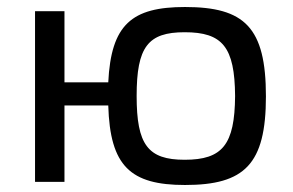

<svg xmlns="http://www.w3.org/2000/svg" viewBox="-20 -519 835 548"><path d="M164 -284V-487H80V0H164V-218H289C294 -45 352 9 508 9C678 9 739 -50 739 -244C739 -441 678 -499 508 -499C356 -499 297 -449 289 -284ZM507 -63C402 -63 370 -106 370 -245C370 -385 402 -427 507 -427C615 -427 650 -385 651 -245C650 -106 615 -63 507 -63Z"/></svg>

Font: SnT
Style: Regular
Weight: 400
Designer: Natanael Gama
Version: Version 1.001;PS 001.001;hotconv 1.0.70;makeotf.lib2.5.58329